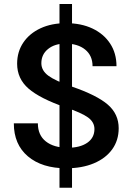

<svg xmlns="http://www.w3.org/2000/svg" viewBox="-20 -815 645 936"><path d="M47.4 -213.9H164.6Q164.6 -156.2 203.6 -125.5Q242.7 -94.7 310.5 -94.7Q370.1 -94.7 405.3 -118.9Q440.4 -143.1 440.4 -186Q440.4 -219.7 408.7 -242.7Q377 -265.6 299.3 -291.5Q174.3 -335 118.9 -383.3Q63.5 -431.6 63.5 -504.4Q63.5 -563 93.8 -607.7Q124 -652.3 177.7 -677.2Q231.4 -702.1 302.2 -702.1Q375.5 -702.1 430.7 -676Q485.8 -649.9 516.8 -602.8Q547.9 -555.7 547.9 -492.2H431.2Q431.2 -543.9 395.3 -573.2Q359.4 -602.5 298.8 -602.5Q247.1 -602.5 214.4 -576.2Q181.6 -549.8 181.6 -506.8Q181.6 -471.2 215.6 -446Q249.5 -420.9 331.1 -392.6Q453.1 -350.6 505.9 -304.7Q558.6 -258.8 558.6 -189.9Q558.6 -130.9 526.9 -86.9Q495.1 -43 437.5 -18.8Q379.9 5.4 302.7 5.4Q185.1 5.4 116.2 -52.7Q47.4 -110.8 47.4 -213.9ZM270 -795.4H331.1V100.1H270Z"/></svg>

Font: Estedad-FD SemiBold
Style: Regular
Weight: 600
Designer: Amin Abedi
Version: Version 7.3